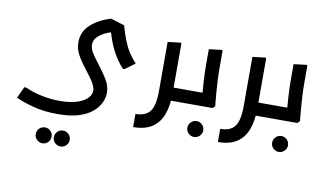

<svg xmlns="http://www.w3.org/2000/svg" viewBox="-81 -609 1993 1180"><g transform="rotate(10 915.5 -19.0)"><path d="M240 395Q220 395 205.5 380.5Q191 366 191 346Q191 325 205.5 310.5Q220 296 241 296Q261 296 275.5 310.5Q290 325 290 346Q290 366 275.5 380.5Q261 395 240 395ZM353 395Q333 395 318.5 380.5Q304 366 304 346Q304 325 318.5 310.5Q333 296 354 296Q374 296 388.5 310.5Q403 325 403 346Q403 366 388.5 380.5Q374 395 353 395Z M301 202Q215 202 147 183.5Q79 165 39 146L72 75H83Q132 97 188 108.5Q244 120 301 120Q361 120 404 107Q447 94 470 71.5Q493 49 493 22Q493 5 480.5 -19Q468 -43 433 -88Q393 -138 372 -176Q351 -214 351 -255Q351 -322 400 -366Q449 -410 524 -433L610 -406Q625 -353 640.5 -314Q656 -275 675.5 -245Q695 -215 721 -187L659 -142H648Q611 -183 584.5 -232.5Q558 -282 538 -350Q517 -344 493.5 -331.5Q470 -319 453 -300.5Q436 -282 436 -255Q436 -229 455.5 -199.5Q475 -170 500 -138Q529 -101 553.5 -61.5Q578 -22 578 22Q578 49 564.5 80.5Q551 112 519 140Q487 168 434 185Q381 202 301 202Z M955 0V-82H1062V0ZM1062 0V-82Q1074 -82 1078 -71Q1082 -60 1082 -42Q1082 -24 1078 -12Q1074 0 1062 0ZM773 200V118Q836 118 863.5 81.5Q891 45 891 -45V-352L973 -362L976 -354V-45Q976 30 956 85Q936 140 891 170Q846 200 773 200Z M1151 195Q1131 195 1116.5 180.5Q1102 166 1102 146Q1102 125 1116.5 110.5Q1131 96 1152 96Q1172 96 1186.5 110.5Q1201 125 1201 146Q1201 166 1186.5 180.5Q1172 195 1151 195Z M1157 0 1160 -42Q1160 -42 1157 -74.5Q1154 -107 1151 -158Q1148 -209 1148 -265V-352L1230 -362L1233 -354V-247Q1233 -206 1235.5 -165Q1238 -124 1240.5 -89.5Q1243 -55 1245.5 -34.5Q1248 -14 1248 -14L1233 0ZM1062 0V-82H1168V0ZM1062 0Q1051 0 1046.5 -12Q1042 -24 1042 -42Q1042 -60 1046.5 -71Q1051 -82 1062 -82Z M1484 0V-82H1591V0ZM1591 0V-82Q1603 -82 1607 -71Q1611 -60 1611 -42Q1611 -24 1607 -12Q1603 0 1591 0ZM1302 200V118Q1365 118 1392.5 81.5Q1420 45 1420 -45V-352L1502 -362L1505 -354V-45Q1505 30 1485 85Q1465 140 1420 170Q1375 200 1302 200Z M1680 195Q1660 195 1645.5 180.5Q1631 166 1631 146Q1631 125 1645.5 110.5Q1660 96 1681 96Q1701 96 1715.5 110.5Q1730 125 1730 146Q1730 166 1715.5 180.5Q1701 195 1680 195Z M1686 0 1689 -42Q1689 -42 1686 -74.5Q1683 -107 1680 -158Q1677 -209 1677 -265V-352L1759 -362L1762 -354V-247Q1762 -206 1764.5 -165Q1767 -124 1769.5 -89.5Q1772 -55 1774.5 -34.5Q1777 -14 1777 -14L1762 0ZM1591 0V-82H1697V0ZM1591 0Q1580 0 1575.5 -12Q1571 -24 1571 -42Q1571 -60 1575.5 -71Q1580 -82 1591 -82Z"/></g></svg>

Font: Fustat Medium
Style: Regular
Weight: 500
Designer: Mohamed Gaber, Khaled Hosny, Laura Garcia Mut
Foundry: Kief Type Foundry, Alif Type Foundry, Hard Type Foundry
Version: Version 1.007